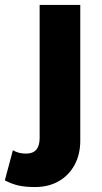

<svg xmlns="http://www.w3.org/2000/svg" viewBox="-92 -530 413 775"><path d="M49 225Q10 225 -17.5 218.8Q-45 212.5 -72.5 198L-40 76.5Q-27.5 83.5 -15 86.8Q-2.5 90 13.5 90Q68 90 68 27V-510H232V37.5Q232 93.5 209 135.8Q186 178 145 201.5Q104 225 49 225Z"/></svg>

Font: Geologica
Style: Bold
Weight: 700
Designer: Sindre Bremnes, Frode Helland
Foundry: Monokrom Skriftforlag AS
Version: Version 1.010; ttfautohint (v1.8.4.7-5d5b);gftools[0.9.28]